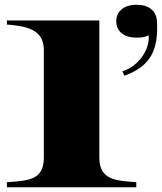

<svg xmlns="http://www.w3.org/2000/svg" viewBox="-20 -786 680 806"><path d="M9 -21V0H552V-21C475 -28 397 -26 397 -124V-700H9V-683C92 -676 164 -663 164 -576V-124C164 -27 94 -28 9 -21ZM494 -487 502 -468C615 -509 645 -579 639 -695C637 -740 606 -766 553 -766C499 -766 468 -737 468 -697C468 -656 498 -628 553 -628C570 -628 588 -629 604 -638C610 -573 556 -505 494 -487Z"/></svg>

Font: Sprat Extended
Style: Bold
Weight: 700
Width: 9
Designer: Ethan Nakache
Foundry: Collletttivo
Version: Version 2.000;Glyphs 3.2 (3217)